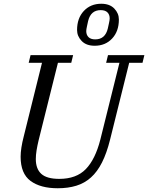

<svg xmlns="http://www.w3.org/2000/svg" viewBox="-20 -992 790 1024"><path d="M288 12Q196 12 143 -27Q90 -66 90 -156Q90 -201 107 -266L204 -657H133L143 -698H370L360 -657H289L186 -244Q179 -215 175 -190Q171 -165 171 -144Q171 -91 200.5 -64.5Q230 -38 296 -38Q387 -38 437.5 -90Q488 -142 515 -247L617 -657H546L556 -698H750L740 -657H669L567 -247Q549 -175 524 -125.5Q499 -76 465 -45.5Q431 -15 387 -1.5Q343 12 288 12ZM488 -782Q541 -782 555 -840Q557 -850 561 -867.5Q565 -885 565 -894Q565 -914 553 -926Q541 -938 517 -938Q464 -938 450 -880Q448 -870 444 -852.5Q440 -835 440 -826Q440 -806 452 -794Q464 -782 488 -782ZM485 -748Q440 -748 415.5 -773.5Q391 -799 391 -832Q391 -895 427 -933.5Q463 -972 520 -972Q565 -972 589.5 -946.5Q614 -921 614 -888Q614 -825 578 -786.5Q542 -748 485 -748Z"/></svg>

Font: IBM Plex Serif
Style: Italic
Weight: 400
Italic angle: -14°
Designer: Mike Abbink, Paul van der Laan, Pieter van Rosmalen
Foundry: Bold Monday
Version: Version 3.001